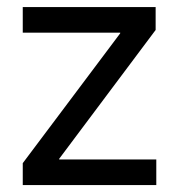

<svg xmlns="http://www.w3.org/2000/svg" viewBox="-20 -536 519 556"><path d="M45.9 0V-63.5L328.1 -439.5V-441.4H45.9V-515.6H430.7V-449.2L151.4 -76.2V-74.2H432.6V0Z"/></svg>

Font: Inter Display
Style: Regular
Weight: 400
Designer: Rasmus Andersson
Foundry: rsms
Version: Version 4.001;git-9221beed3